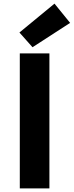

<svg xmlns="http://www.w3.org/2000/svg" viewBox="-20 -1037 406 1057"><path d="M89 0V-743H252V0ZM159 -777 87 -858 280 -1017 366 -911Z"/></svg>

Font: Noto Sans KR Thin ExtraBold
Style: Regular
Weight: 800
Version: Version 2.004-H2;hotconv 1.0.118;makeotfexe 2.5.65603